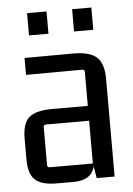

<svg xmlns="http://www.w3.org/2000/svg" viewBox="-50 -702 517 747"><g transform="rotate(-5 208.5 -328.0)"><path d="M160 -576H84V-663H160ZM335 -576H260V-663H335ZM207 7H142Q83 7 57.5 -16Q32 -39 32 -96V-177Q32 -237 58.5 -260Q85 -283 149 -283H288V-415Q288 -425 279 -425L59 -424V-490L249 -491Q313 -491 340.5 -466.5Q368 -442 368 -381V0H298L290 -46Q277 7 207 7ZM288 -58V-225H120Q110 -225 110 -215V-67Q110 -58 120 -58Z"/></g></svg>

Font: Gemunu Libre
Style: Regular
Weight: 400
Designer: Puspanada Ekanayake, Sola Matas, Pathum Egodawatta, Kosala Senevirathne
Foundry: mooniak
Version: Version 1.100